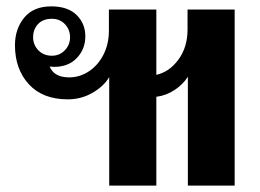

<svg xmlns="http://www.w3.org/2000/svg" viewBox="-20 -583 815 603"><path d="M717 -553V0H570V-342Q555 -318 528.5 -300.5Q502 -283 471 -279V0H323V-341Q306 -312 270.5 -291.5Q235 -271 193 -271Q114 -271 70.5 -318.5Q27 -366 27 -441Q27 -492 56 -527.5Q85 -563 141 -563Q193 -563 220.5 -536Q248 -509 248 -469Q248 -429 221.5 -401Q195 -373 150 -373L136 -374Q150 -340 197 -340Q230 -340 258.5 -358.5Q287 -377 304.5 -410.5Q322 -444 322 -487V-553H471V-348Q512 -357 540.5 -396Q569 -435 569 -490V-553ZM143 -408Q167 -408 183.5 -425Q200 -442 200 -466Q200 -490 184 -507Q168 -524 143 -524Q115 -524 99.5 -507.5Q84 -491 84 -466Q84 -442 100.5 -425Q117 -408 143 -408Z"/></svg>

Font: Taviraj DemiBold
Style: Regular
Weight: 600
Designer: Katatrad Team
Foundry: CadsonDemak
Version: Version 1.030